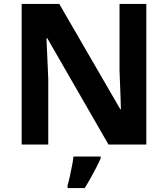

<svg xmlns="http://www.w3.org/2000/svg" viewBox="-20 -734 853 975"><path d="M723 0H531L220 -540H216Q218 -489 220.5 -438Q223 -387 225 -336V0H90V-714H281L591 -179H594Q593 -212 592 -245Q591 -278 589.5 -310.5Q588 -343 587 -376V-714H723ZM491 71Q481 93 468.5 117.5Q456 142 441.5 168Q427 194 410 221H323V208Q329 188 334.5 162Q340 136 345.5 109Q351 82 353 61H491Z"/></svg>

Font: Noto Sans Adlam
Style: Regular
Weight: 400
Designer: Mark Jamra, Neil Patel
Foundry: JamraPatel LLC
Version: Version 3.001